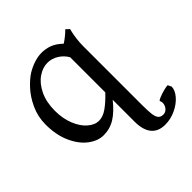

<svg xmlns="http://www.w3.org/2000/svg" viewBox="-226 -799 1209 1209"><g transform="rotate(-45 379.0 -194.0)"><path d="M238.8 14.6Q188 14.6 138.9 -22.5Q89.8 -59.6 58.6 -129.2Q27.3 -198.7 27.3 -291.5Q27.3 -361.8 55.4 -422.6Q83.5 -483.4 122.1 -524.9Q160.6 -566.4 194.3 -587.4Q227.1 -607.4 262.5 -618.7Q297.9 -629.9 327.6 -629.9Q364.7 -629.9 398.4 -617.7Q432.1 -605.5 468.3 -571.3Q488.3 -584 508.5 -600.6Q528.8 -617.2 539.1 -628.9L562 -607.9Q562 -610.4 556.9 -588.6Q551.8 -566.9 547.9 -536.4Q543.9 -505.9 543.9 -470.7V49.3Q543.9 103.5 547.6 132.3Q551.3 161.1 562.5 174.6Q573.7 188 596.2 188Q610.8 188 622.3 179.7Q633.8 171.4 639.9 158.4Q646 145.5 646 132.3Q646 122.6 640.6 111.8Q640.6 106.9 661.1 98.4Q681.6 89.8 707.3 83Q732.9 76.2 746.1 76.2L757.8 100.1Q757.8 131.3 729.7 164.6Q701.7 197.8 655.8 219.7Q609.9 241.7 560.1 241.7Q499 241.7 467.8 203.6Q436.5 165.5 436.5 91.8V-103.5Q388.7 -43.5 342 -14.4Q295.4 14.6 238.8 14.6ZM436.5 -482.4Q416 -517.6 382.3 -538.3Q348.6 -559.1 309.6 -559.1Q267.6 -559.1 225.8 -530.3Q184.1 -501.5 157 -445.3Q129.9 -389.2 129.9 -311.5Q129.9 -242.7 152.1 -187.5Q174.3 -132.3 209.7 -101.6Q245.1 -70.8 282.7 -70.8Q318.4 -70.8 355.7 -97.2Q393.1 -123.5 436.5 -169.4Z"/></g></svg>

Font: David Libre Medium
Style: Regular
Weight: 500
Version: Version 1.000